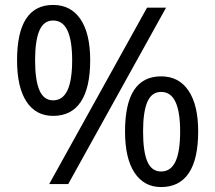

<svg xmlns="http://www.w3.org/2000/svg" viewBox="-20 -745 871 777"><path d="M179 0 575 -714H652L256 0ZM195 -276Q125 -276 87 -334Q49 -392 49 -501Q49 -613 85.5 -669Q122 -725 195 -725Q267 -725 306 -667Q345 -609 345 -501Q345 -390 307 -333Q269 -276 195 -276ZM195 -339Q234 -339 253 -379.5Q272 -420 272 -501Q272 -581 253 -621.5Q234 -662 195 -662Q157 -662 139.5 -621.5Q122 -581 122 -501Q122 -421 139.5 -380Q157 -339 195 -339ZM632 12Q563 12 524.5 -46Q486 -104 486 -213Q486 -325 522.5 -380.5Q559 -436 632 -436Q704 -436 743 -378Q782 -320 782 -213Q782 -101 744 -44.5Q706 12 632 12ZM632 -51Q671 -51 690 -91Q709 -131 709 -213Q709 -293 690 -333Q671 -373 632 -373Q594 -373 576.5 -333Q559 -293 559 -213Q559 -131 576.5 -91Q594 -51 632 -51Z"/></svg>

Font: Noto Sans Malayalam
Style: Regular
Weight: 400
Designer: Jelle Bosma - Monotype Design Team
Foundry: Monotype Imaging Inc.
Version: Version 2.103